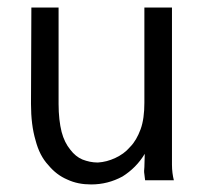

<svg xmlns="http://www.w3.org/2000/svg" viewBox="-20 -477 540 508"><path d="M63 -457 62 -202C62 -165 66 -133 74 -106C81 -79 92 -57 108 -40C122 -23 139 -10 158 -2C177 7 198 11 221 11C251 11 278 4 304 -10C328 -25 348 -45 363 -70L362 -35C361 -28 361 -21 362 -16C363 -10 363 -5 364 0H440C437 -12 435 -26 435 -41V-457H362V-205C362 -178 359 -154 352 -135C345 -116 336 -100 324 -88C313 -75 300 -66 285 -59C270 -52 255 -48 239 -47C224 -47 211 -50 198 -55C186 -60 175 -69 166 -81C156 -93 148 -109 143 -128C138 -148 135 -173 135 -202V-457Z"/></svg>

Font: Inconsolatazi4
Style: Regular
Weight: 400
Designer: Raph Levien, Kirill Tkachev
Foundry: Cyreal
Version: Version 1.013